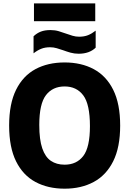

<svg xmlns="http://www.w3.org/2000/svg" viewBox="-20 -1126 778 1156"><path d="M369 10Q269 10 193.8 -30.2Q118.5 -70.5 76.8 -154.5Q35 -238.5 35 -370Q35 -501.5 76.8 -585.5Q118.5 -669.5 193.5 -709.8Q268.5 -750 369 -750Q469.5 -750 544.8 -709.5Q620 -669 661.8 -585Q703.5 -501 703.5 -370Q703.5 -239 661.5 -155Q619.5 -71 544.2 -30.5Q469 10 369 10ZM369 -134.5Q441.5 -134.5 481.5 -187Q521.5 -239.5 521.5 -366.5Q521.5 -498.5 481.2 -552Q441 -605.5 369 -605.5Q297 -605.5 256.8 -553.2Q216.5 -501 216.5 -373.5Q216.5 -285 234.5 -232.8Q252.5 -180.5 286.5 -157.5Q320.5 -134.5 369 -134.5ZM454 -802.5Q427.5 -802.5 404.5 -809Q381.5 -815.5 360 -823.5Q341 -830 321.5 -835.8Q302 -841.5 281.5 -841.5Q251 -841.5 228 -832.2Q205 -823 182 -805V-907.5Q202 -926.5 226 -935.8Q250 -945 284 -945Q310.5 -945 333.5 -938.2Q356.5 -931.5 378 -923.5Q397 -916.5 416.5 -910.8Q436 -905 456.5 -905Q487 -905 510 -914.2Q533 -923.5 556 -941.5V-839Q518 -802.5 454 -802.5ZM184.5 -998.5V-1105.5H553.5V-998.5Z"/></svg>

Font: Encode Sans Semi Condensed ExtraBold
Style: Regular
Weight: 800
Width: 4
Designer: Multiple Designers
Foundry: Impallari Type
Version: Version 3.000; ttfautohint (v1.8.3) -l 8 -r 50 -G 200 -x 14 